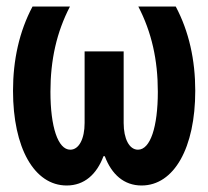

<svg xmlns="http://www.w3.org/2000/svg" viewBox="-20 -560 640 590"><path d="M415 10C515 10 580 -106 580 -281C580 -375 561 -463 520 -540H405C446 -461 465 -376 465 -278C465 -170 442 -100 404 -100C377 -100 360 -134 360 -182V-402H240V-182C240 -134 223 -100 196 -100C158 -100 135 -170 135 -278C135 -376 154 -461 195 -540H80C39 -463 20 -375 20 -281C20 -106 85 10 185 10C239 10 277 -24 298 -80H302C323 -24 361 10 415 10Z"/></svg>

Font: CommitMono
Style: Bold
Weight: 700
Monospace: yes
Designer: Eigil Nikolajsen
Foundry: Eigil Nikolajsen
Version: Version 1.143